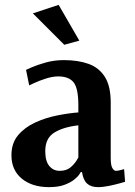

<svg xmlns="http://www.w3.org/2000/svg" viewBox="-20 -758 553 789"><path d="M244 -574 115 -703 221 -738 306 -591ZM181 11Q112 11 69.5 -24Q27 -59 27 -120Q27 -170 54.5 -202.5Q82 -235 124.5 -254.5Q167 -274 214.5 -283.5Q262 -293 302 -296V-325Q302 -395 282.5 -419.5Q263 -444 219 -444Q196 -444 168 -435Q140 -426 120 -416.5Q100 -407 100 -407L87 -471Q87 -471 109.5 -481Q132 -491 167.5 -501Q203 -511 242 -511Q301 -511 344 -495.5Q387 -480 411 -442Q435 -404 435 -336V-109Q435 -78 442 -67Q449 -56 456 -56Q465 -56 477.5 -59.5Q490 -63 490 -63L494 -11Q494 -11 475 -5.5Q456 0 430 5.5Q404 11 383 11Q354 11 338 -3.5Q322 -18 317 -51H312Q312 -51 306 -41.5Q300 -32 285 -20Q270 -8 245 1.5Q220 11 181 11ZM225 -56Q253 -56 269.5 -70Q286 -84 294 -97.5Q302 -111 302 -111V-243Q240 -236 203 -213Q166 -190 166 -137Q166 -96 182.5 -76Q199 -56 225 -56Z"/></svg>

Font: Arsenal SC
Style: Bold
Weight: 700
Designer: Andrij Shevchenko
Foundry: Stairsfor
Version: Version 2.001; ttfautohint (v1.8.4.7-5d5b)